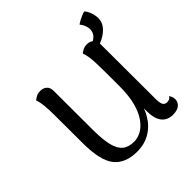

<svg xmlns="http://www.w3.org/2000/svg" viewBox="-177 -774 919 919"><g transform="rotate(-45 283.0 -314.0)"><path d="M428.2 -520.8Q447.7 -520.8 460.7 -508.3Q473.8 -495.9 473.8 -472.9L474.8 -103.4Q474.8 -75.4 481.5 -63.9Q488.3 -52.5 502.9 -52.5Q508.5 -52.5 516.5 -55Q524.5 -57.5 529.5 -67.2Q540.8 -52.1 540.8 -36Q540.8 -15.8 525.2 -3Q509.6 9.7 481.5 9.7Q443.1 9.7 423.2 -15.8Q403.2 -41.4 403.2 -92.4V-162.7L418.1 -180.8Q412.2 -120.3 387.8 -77Q363.3 -33.7 324.2 -10.2Q285 13.4 234.8 13.4Q155.4 13.4 117.2 -34Q79 -81.3 78.5 -197.3L77.9 -395.3Q77.9 -422.1 75.5 -451.3Q73.1 -480.5 65.5 -502.6Q73.5 -509.3 84.5 -515Q95.4 -520.8 111.6 -520.8Q131.6 -520.8 144.4 -509.3Q157.2 -497.8 157.2 -476.2L157.8 -206.9Q158.3 -143.6 167.8 -104.7Q177.4 -65.7 199.2 -48.2Q220.9 -30.8 258.2 -30.8Q282.2 -30.8 306.2 -43.7Q330.1 -56.5 350.6 -84.7Q371.1 -112.8 383.5 -158.2Q395.8 -203.5 395.8 -268.5Q395.8 -328.9 395.6 -367.8Q395.4 -406.8 394.2 -431.6Q393 -456.5 390.1 -472.5Q387.2 -488.5 382 -503.1Q387.8 -508.4 399.4 -514.6Q411 -520.8 428.2 -520.8ZM447.8 -469.1 435.2 -501.3Q465.4 -512.2 477.4 -527Q489.4 -541.8 489.4 -560.8Q489.4 -572.5 484.3 -586.3Q479.2 -600.2 469.1 -611.8Q475.4 -617.2 485.9 -622.8Q496.5 -628.4 508.5 -633.8Q520.5 -639.2 529.3 -640.7Q540.5 -629.1 547.5 -609.1Q554.6 -589.1 554.6 -570.1Q554.6 -546.3 540.5 -526.8Q526.4 -507.4 502.7 -493.4Q478.9 -479.4 447.8 -469.1Z"/></g></svg>

Font: Arima Thin
Style: Regular
Weight: 100
Designer: Joana Correia and Natanael Gama
Foundry: NDISCOVER
Version: Version 1.101;gftools[0.9.23]